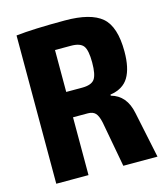

<svg xmlns="http://www.w3.org/2000/svg" viewBox="-106 -781 749 863"><g transform="rotate(-15 268.5 -349.5)"><path d="M520 0H361L322 -211Q315 -244 303 -256.5Q291 -269 268 -269H199V0H49V-690Q129 -699 276 -699Q396 -699 447.5 -655Q499 -611 499 -495Q499 -418 473.5 -375.5Q448 -333 388 -324V-319Q458 -300 475 -215ZM199 -387H273Q316 -387 331 -407.5Q346 -428 346 -485Q346 -542 331 -562Q316 -582 273 -582H199Z"/></g></svg>

Font: exo2condensed_b
Style: Bold
Weight: 700
Width: 3
Designer: Natanael Gama
Version: Version 1.001;PS 001.001;hotconv 1.0.70;makeotf.lib2.5.58329